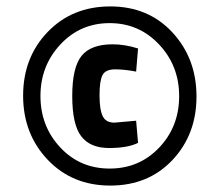

<svg xmlns="http://www.w3.org/2000/svg" viewBox="-20 -733 684 598"><path d="M323.5 -155Q205 -155 128.5 -235.5Q52 -316 52 -435Q52 -554 128.5 -633.5Q205 -713 323.5 -713Q442 -713 517 -632Q592 -551 592 -432.5Q592 -314 517 -234.5Q442 -155 323.5 -155ZM168 -594.5Q106 -528 106 -434Q106 -340 167.5 -274Q229 -208 321.5 -208Q414 -208 476 -273.5Q538 -339 538 -433.5Q538 -528 475.5 -594.5Q413 -661 321.5 -661Q230 -661 168 -594.5ZM331 -595Q369 -595 410 -582L404 -510Q368 -517 338.5 -517Q309 -517 299.5 -499.5Q290 -482 290 -436.5Q290 -391 300 -371Q310 -351 336 -351L404 -357L410 -288Q378 -272 319.5 -272Q261 -272 233 -308.5Q205 -345 205 -434Q205 -523 234 -559Q263 -595 331 -595Z"/></svg>

Font: TitilliumWebSemiBold
Style: Bold
Weight: 600
Version: Version 1.001;PS 57.000;hotconv 1.0.70;makeotf.lib2.5.55311